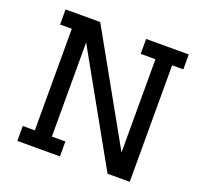

<svg xmlns="http://www.w3.org/2000/svg" viewBox="-129 -878 1041 1016"><g transform="rotate(20 392.0 -370.5)"><path d="M766 -740V-656H703V0H578L234 -614V-84H310V0H70V-84H138V-656H72V-741H267L609 -131V-656H526V-740Z"/></g></svg>

Font: Arvo
Style: Regular
Weight: 400
Designer: Anton Koovit (Cyrillic Expansion: Cyreal)
Foundry: Anton Koovit, Yassin Baggar
Version: Version 3.000